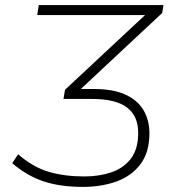

<svg xmlns="http://www.w3.org/2000/svg" viewBox="-20 -725 685 753"><path d="M306 8Q215 8 150 -14Q85 -36 28 -85L51 -120Q110 -69 171.5 -51Q233 -33 311 -33Q368 -33 416 -49Q464 -65 493 -102.5Q522 -140 522 -204Q522 -270 478 -303.5Q434 -337 340 -337H229L235 -373L549 -666H126L132 -705H621L616 -674L297 -376H347Q426 -376 474 -353Q522 -330 544 -291Q566 -252 566 -203Q566 -127 530.5 -80.5Q495 -34 436 -13Q377 8 306 8Z"/></svg>

Font: Nunito Sans ExtraLight
Style: Italic
Weight: 200
Italic angle: -9°
Designer: Vernon Adams
Foundry: Vernon Adams
Version: Version 3.006; ttfautohint (v1.8.3)